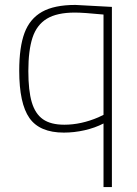

<svg xmlns="http://www.w3.org/2000/svg" viewBox="-20 -529 555 779"><path d="M400 -28Q365 -10 323 -0.5Q281 9 239 9Q141 9 99.5 -50Q58 -109 58 -242Q58 -338 79.5 -395.5Q101 -453 150.5 -481Q200 -509 286 -509L434 -501V230H400ZM379 -53 400 -63V-470Q318 -478 284 -478Q211 -478 170 -453Q129 -428 112 -376.5Q95 -325 95 -241Q95 -161 109 -114Q123 -67 154.5 -45Q186 -23 241 -23Q309 -23 379 -53Z"/></svg>

Font: Cairo ExtraLight
Style: Regular
Weight: 250
Designer: Mohamed Gaber, the designers of Titillium
Foundry: Kief Type Foundry
Version: Version 2.009; ttfautohint (v1.5.33-1714) -l 8 -r 50 -G 200 